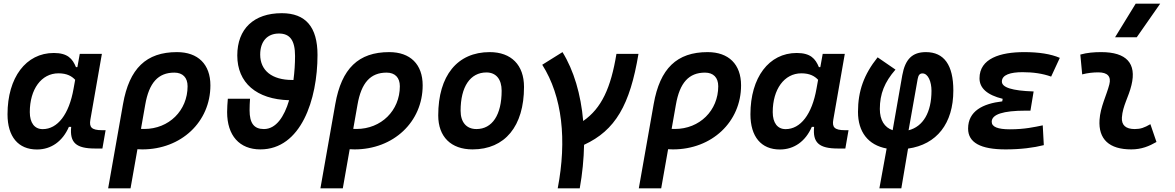

<svg xmlns="http://www.w3.org/2000/svg" viewBox="-20 -815 6485 1060"><path d="M407.2 -444.3H399.4C380.4 -490.7 353.5 -522.5 276.9 -522.5C123.5 -522.5 21.5 -387.2 21.5 -184.1C21.5 -60.5 80.6 10.3 184.1 10.3C262.7 10.3 325.7 -34.7 360.4 -114.7H373C364.3 -27.3 399.9 4.9 504.9 4.9H545.4L563 -96.2H543.9C484.4 -96.2 471.7 -113.3 479 -154.8L542.5 -517.6H420.4ZM302.7 -410.2C350.6 -410.2 377 -393.6 395 -374.5L386.2 -325.7C361.3 -183.6 297.9 -102.1 215.8 -102.1C170.9 -102.1 144.5 -136.2 144.5 -196.3C144.5 -321.8 208 -410.2 302.7 -410.2Z M957 -527.3C787.1 -527.3 693.8 -437 659.2 -240.7L577.1 224.6H700.7L738.8 8.8C747.6 9.3 756.3 9.8 765.6 9.8C980.5 9.8 1141.6 -142.1 1141.6 -343.8C1141.6 -460 1073.2 -527.3 957 -527.3ZM781.7 -236.3C802.7 -358.4 853.5 -414.1 942.4 -414.1C988.8 -414.1 1015.6 -386.7 1015.6 -338.9C1015.6 -204.6 912.6 -103 776.4 -103C770 -103 764.2 -103 758.3 -103.5Z M1417.5 9.8C1641.1 9.8 1732.9 -264.2 1732.9 -511.7C1732.9 -666 1667.5 -742.2 1535.6 -742.2C1381.3 -742.2 1290 -655.8 1290 -508.8C1290 -357.9 1396 -266.6 1576.2 -261.7C1549.3 -170.4 1503.9 -102.5 1437 -102.5C1382.8 -102.5 1357.9 -134.3 1357.9 -206.1C1357.9 -227.1 1358.9 -249 1360.4 -270H1237.8C1235.8 -244.6 1233.9 -220.2 1233.9 -196.3C1233.9 -66.9 1301.8 9.8 1417.5 9.8ZM1600.1 -373.5H1593.3C1481.9 -373.5 1416.5 -425.3 1416.5 -513.7C1416.5 -586.4 1455.6 -629.9 1520 -629.9C1580.6 -629.9 1608.9 -592.3 1608.9 -505.9C1608.9 -463.4 1606 -418 1600.1 -373.5Z M2128.9 -527.3C1959 -527.3 1865.7 -437 1831.1 -240.7L1749 224.6H1872.6L1910.6 8.8C1919.4 9.3 1928.2 9.8 1937.5 9.8C2152.3 9.8 2313.5 -142.1 2313.5 -343.8C2313.5 -460 2245.1 -527.3 2128.9 -527.3ZM1953.6 -236.3C1974.6 -358.4 2025.4 -414.1 2114.3 -414.1C2160.6 -414.1 2187.5 -386.7 2187.5 -338.9C2187.5 -204.6 2084.5 -103 1948.2 -103C1941.9 -103 1936 -103 1930.2 -103.5Z M2588.9 9.8C2767.6 9.8 2873 -118.2 2873 -335C2873 -456.1 2802.7 -527.3 2683.6 -527.3C2504.9 -527.3 2399.4 -397.5 2399.4 -177.7C2399.4 -60.1 2469.7 9.8 2588.9 9.8ZM2610.4 -102.5C2555.2 -102.5 2522.9 -140.1 2522.9 -203.6C2522.9 -336.4 2576.2 -415 2665.5 -415C2718.8 -415 2749.5 -377.4 2749.5 -314C2749.5 -181.2 2697.8 -102.5 2610.4 -102.5Z M3059.1 224.6H3180.7C3195.3 143.1 3203.1 62 3204.6 -15.6C3377.4 -95.2 3458 -235.4 3504.9 -517.6H3383.3C3352.5 -330.1 3301.3 -217.3 3199.7 -147C3187 -294.4 3147.9 -426.3 3085.4 -527.3L2973.6 -457.5C3085 -282.2 3109.9 -41.5 3059.1 224.6Z M3886.7 -527.3C3716.8 -527.3 3623.5 -437 3588.9 -240.7L3506.8 224.6H3630.4L3668.5 8.8C3677.2 9.3 3686 9.8 3695.3 9.8C3910.2 9.8 4071.3 -142.1 4071.3 -343.8C4071.3 -460 4002.9 -527.3 3886.7 -527.3ZM3711.4 -236.3C3732.4 -358.4 3783.2 -414.1 3872.1 -414.1C3918.5 -414.1 3945.3 -386.7 3945.3 -338.9C3945.3 -204.6 3842.3 -103 3706.1 -103C3699.7 -103 3693.8 -103 3688 -103.5Z M4508.8 -444.3H4501C4481.9 -490.7 4455.1 -522.5 4378.4 -522.5C4225.1 -522.5 4123 -387.2 4123 -184.1C4123 -60.5 4182.1 10.3 4285.6 10.3C4364.3 10.3 4427.2 -34.7 4461.9 -114.7H4474.6C4465.8 -27.3 4501.5 4.9 4606.4 4.9H4647L4664.6 -96.2H4645.5C4585.9 -96.2 4573.2 -113.3 4580.6 -154.8L4644 -517.6H4522ZM4404.3 -410.2C4452.1 -410.2 4478.5 -393.6 4496.6 -374.5L4487.8 -325.7C4462.9 -183.6 4399.4 -102.1 4317.4 -102.1C4272.5 -102.1 4246.1 -136.2 4246.1 -196.3C4246.1 -321.8 4309.6 -410.2 4404.3 -410.2Z M4956.1 224.6 4993.2 5.4C5151.4 -17.1 5243.2 -132.8 5243.2 -315.4C5243.2 -456.1 5191.9 -527.3 5091.8 -527.3C5016.6 -527.3 4977.5 -488.3 4961.4 -399.9L4908.2 -96.2C4862.8 -111.3 4837.4 -152.3 4837.4 -213.4C4837.4 -296.9 4863.8 -362.3 4923.8 -430.7L4825.2 -498.5C4749.5 -403.8 4716.8 -312.5 4716.8 -197.3C4716.8 -86.9 4772.5 -14.2 4875 4.9L4835 224.6ZM4996.1 -95.7 5046.4 -379.4C5050.3 -400.9 5058.1 -409.7 5072.8 -409.7C5104.5 -409.7 5122.6 -362.8 5122.6 -314C5122.6 -194.3 5076.2 -116.2 4996.1 -95.7Z M5531.7 9.8C5615.2 9.8 5687 0.5 5742.7 -13.7L5736.8 -123C5691.4 -113.8 5638.2 -101.1 5555.2 -101.1C5488.3 -101.1 5455.1 -114.7 5455.1 -142.6C5455.1 -183.6 5517.6 -204.1 5643.6 -204.1H5668.9L5686.5 -310.1C5566.4 -314 5511.2 -332.5 5511.2 -364.7C5511.2 -402.3 5559.1 -416.5 5625.5 -416.5C5685.1 -416.5 5736.8 -408.7 5783.2 -392.1L5831.1 -495.6C5780.8 -517.1 5715.8 -527.3 5634.3 -527.3C5502.4 -527.3 5387.7 -492.2 5387.7 -382.8C5387.7 -328.1 5430.2 -290.5 5515.6 -269.5L5513.2 -255.4C5405.8 -242.7 5324.7 -201.7 5324.7 -105C5324.7 -27.8 5393.6 9.8 5531.7 9.8Z M6331.1 -129.4C6297.4 -109.9 6276.9 -102.5 6244.6 -102.5C6195.3 -102.5 6170.9 -124 6173.8 -166.5C6178.2 -231 6210.9 -278.8 6226.6 -345.2C6255.9 -465.3 6199.2 -527.3 6059.6 -527.3C6021 -527.3 5982.4 -524.4 5944.3 -513.7L5954.6 -404.3C5984.4 -412.1 6014.2 -415.5 6043.9 -415.5C6094.7 -415.5 6115.7 -392.6 6104.5 -349.1C6089.8 -290.5 6054.7 -224.1 6050.3 -153.3C6043.5 -46.4 6103.5 9.8 6225.6 9.8C6282.7 9.8 6324.7 -8.3 6364.7 -31.2ZM6136.2 -609.4H6255.9L6385.3 -794.9H6250Z"/></svg>

Font: Cascadia Mono PL SemiBold
Style: Italic
Weight: 600
Italic angle: -10°
Monospace: yes
Designer: Aaron Bell
Foundry: Saja Typeworks
Version: Version 2404.023